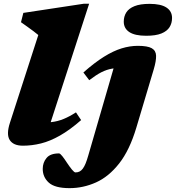

<svg xmlns="http://www.w3.org/2000/svg" viewBox="-20 -759 934 1020"><path d="M183.5 -573Q174.5 -581 158.2 -593Q142 -605 124 -618Q106 -631 91.5 -641L104 -690.5L424 -739H453.5L225.5 -36.5L173 -111Q217.5 -106.5 252 -110.2Q286.5 -114 318 -127Q349.5 -140 383.5 -162L411 -121Q351 -68.5 298.5 -38.8Q246 -9 197.8 3Q149.5 15 102 15Q51 15 31.8 -15Q12.5 -45 33 -107.5ZM637.5 -644Q637.5 -671.5 650.8 -692.8Q664 -714 694.2 -726.2Q724.5 -738.5 775 -738.5Q834.5 -738.5 864.2 -719Q894 -699.5 894 -663.5Q894 -636 880.8 -614.8Q867.5 -593.5 837.5 -581.2Q807.5 -569 756.5 -569Q697 -569 667.2 -588.5Q637.5 -608 637.5 -644ZM704.5 -81.5Q668.5 39 613 109.5Q557.5 180 489.8 210.2Q422 240.5 349.5 240.5Q271.5 240.5 239.2 211.2Q207 182 207 138Q207 105 227 80.5Q247 56 293.5 56Q299.5 56 311 70.5Q322.5 85 336 106Q350 127 362.2 142Q374.5 157 381 157Q393.5 157 403 152Q412.5 147 420.2 136.5Q428 126 435 108.8Q442 91.5 449 67L600.5 -455L644.5 -397.5Q606 -399.5 576.2 -394.5Q546.5 -389.5 518.2 -375Q490 -360.5 454 -333L423 -374Q482.5 -426.5 532.2 -457.5Q582 -488.5 626 -502Q670 -515.5 712 -515.5Q764 -515.5 786.2 -502.8Q808.5 -490 809.2 -462.8Q810 -435.5 797 -391.5Z"/></svg>

Font: Newsreader 9pt ExtraBold
Style: Italic
Weight: 800
Italic angle: -17°
Designer: Hugues Gentile
Foundry: Production Type
Version: Version 1.003